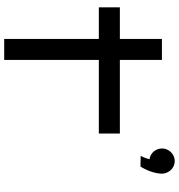

<svg xmlns="http://www.w3.org/2000/svg" viewBox="11 -862 851 913"><g transform="rotate(90 436.5 -405.5)"><path d="M265 -450H615V-550H265V-750H165V-550H15V-450H165V0H265ZM806 -748C806 -783 779 -811 746 -811C713 -811 686 -783 686 -751C686 -720 708 -695 737 -691C731 -665 721 -649 721 -649L772 -648C772 -648 804 -696 806 -748Z"/></g></svg>

Font: Bruno Ace
Style: Regular
Weight: 400
Designer: Astigmatic (AOETI)
Foundry: Astigmatic (AOETI)
Version: Version 1.000